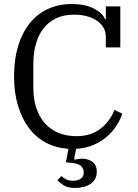

<svg xmlns="http://www.w3.org/2000/svg" viewBox="-20 -730 689 956"><path d="M354 206Q318 206 297.5 193Q277 180 266 167L286 146Q296 157 310 163.5Q324 170 344 170Q368 170 382.5 159.5Q397 149 397 128Q397 112 385.5 98.5Q374 85 336 81L308 78L321 11Q259 7 209 -19.5Q159 -46 124 -92.5Q89 -139 69.5 -204Q50 -269 50 -349Q50 -436 71 -503Q92 -570 129.5 -616Q167 -662 220 -686Q273 -710 337 -710Q402 -710 445.5 -688.5Q489 -667 503 -635H507V-698H579V-494H507V-546Q507 -596 463 -626.5Q419 -657 348 -657Q295 -657 256.5 -637.5Q218 -618 193.5 -584.5Q169 -551 157.5 -506.5Q146 -462 146 -413V-292Q146 -237 160.5 -193Q175 -149 202.5 -117.5Q230 -86 270 -69Q310 -52 361 -52Q432 -52 480 -89Q528 -126 550 -183L589 -164Q580 -136 561.5 -106.5Q543 -77 514.5 -51.5Q486 -26 447 -9Q408 8 359 11L349 62L352 65Q372 60 388 60Q420 60 441 76.5Q462 93 462 125Q462 146 453.5 161Q445 176 430 186Q415 196 395.5 201Q376 206 354 206Z"/></svg>

Font: IBM Plex Serif
Style: Regular
Weight: 400
Designer: Mike Abbink, Paul van der Laan, Pieter van Rosmalen
Foundry: Bold Monday
Version: Version 3.001